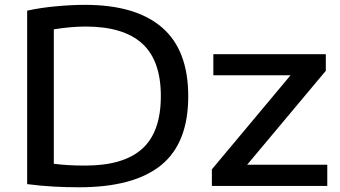

<svg xmlns="http://www.w3.org/2000/svg" viewBox="-20 -767 1403 792"><path d="M306.5 5.5Q256 5.5 203.2 2.8Q150.5 0 92 -7.5V-723Q146 -735 210.2 -741Q274.5 -747 331 -747Q540 -747 648.2 -653.8Q756.5 -560.5 756.5 -370Q756.5 -176 644 -85.2Q531.5 5.5 306.5 5.5ZM331.5 -84Q489.5 -84 566.5 -153.2Q643.5 -222.5 643.5 -370.5Q643.5 -518 566 -587.8Q488.5 -657.5 333.5 -657.5Q302.5 -657.5 269.2 -654.5Q236 -651.5 202 -646V-91.5Q229 -88 259.8 -86Q290.5 -84 331.5 -84ZM854 0V-68.5L1178.5 -456.5H860V-543.5H1324V-475L999.5 -87.5H1330V0Z"/></svg>

Font: Encode Sans Expanded Medium
Style: Regular
Weight: 500
Width: 7
Designer: Multiple Designers
Foundry: Impallari Type
Version: Version 3.000; ttfautohint (v1.8.3) -l 8 -r 50 -G 200 -x 14 